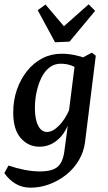

<svg xmlns="http://www.w3.org/2000/svg" viewBox="-28 -673 497 886"><path d="M113 193Q74 193 44 175Q14 157 -8 126L11 91Q47 103 84 110.5Q121 118 156 118Q212 118 237 97.5Q262 77 269 25L288 -117V-144L319 -389L396 -430L414 -416L364 -14Q358 29 335.5 67Q313 105 278 133Q243 161 200.5 177Q158 193 113 193ZM154 4Q103 4 68 -35.5Q33 -75 33 -154Q33 -210 50 -259Q67 -308 97 -345.5Q127 -383 167.5 -404Q208 -425 256 -425Q287 -425 316 -419Q345 -413 368 -404L342 -346Q323 -363 300.5 -371Q278 -379 252 -379Q222 -379 199.5 -361Q177 -343 162.5 -313Q148 -283 140.5 -247Q133 -211 133 -174Q133 -123 148 -93.5Q163 -64 189 -64Q215 -64 243.5 -92.5Q272 -121 293 -169L306 -162Q289 -79 248.5 -37.5Q208 4 154 4ZM411 -623 293 -481 226 -478 146 -626 182 -652 267 -552 381 -653Z"/></svg>

Font: Rasa Medium
Style: Italic
Weight: 500
Italic angle: -7.10001°
Designer: Anna Giedrys (Yrsa+Rasa design), David Brezina (Yrsa art-direction, Rasa art-direction, design)
Foundry: Rosetta Type Foundry
Version: Version 2.004